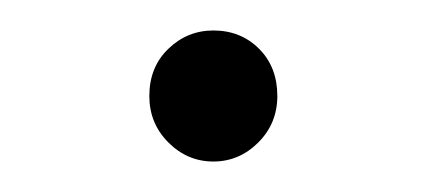

<svg xmlns="http://www.w3.org/2000/svg" viewBox="-20 -331 280 126"><path d="M78 -268Q78 -287 90.5 -299Q103 -311 120 -311Q138 -311 150 -299Q162 -287 162 -268Q162 -250 149.5 -237.5Q137 -225 120 -225Q103 -225 90.5 -237.5Q78 -250 78 -268Z"/></svg>

Font: Montserrat Alternates Light
Style: Regular
Weight: 300
Designer: Julieta Ulanovsky
Foundry: Julieta Ulanovsky
Version: Version 7.200